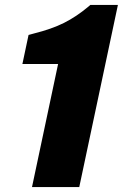

<svg xmlns="http://www.w3.org/2000/svg" viewBox="-20 -760 499 780"><path d="M459 -740 302 0H110L216 -500H71L96 -618L118 -624Q190 -642 240 -667Q290 -692 339 -733L347 -740Z"/></svg>

Font: Be Vietnam Pro Black
Style: Italic
Weight: 900
Italic angle: -12°
Designer: Lam Bao, Tony Le, Vietanh Nguyen
Foundry: Yellow Type Foundry
Version: Version 1.002; ttfautohint (v1.8.3)